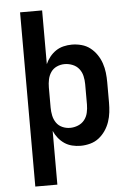

<svg xmlns="http://www.w3.org/2000/svg" viewBox="-61 -781 723 1032"><g transform="rotate(-5 300.0 -265.0)"><path d="M87 205V-735H206V-445Q215 -466 229.5 -484Q244 -502 262.5 -514.5Q281 -527 303.5 -532.5Q326 -538 349 -538Q375 -538 401 -531Q427 -524 447.5 -508Q468 -492 483 -470Q498 -448 506.5 -423Q515 -398 518 -372Q521 -346 521 -320V-210Q521 -184 518 -158Q515 -132 506.5 -107Q498 -82 483 -60Q468 -38 447.5 -22Q427 -6 401 1Q375 8 349 8Q326 8 303.5 2.5Q281 -3 262.5 -15.5Q244 -28 229.5 -46Q215 -64 206 -85V205ZM301 -93Q323 -93 344 -101.5Q365 -110 378.5 -127Q392 -144 397 -166Q402 -188 402 -210V-320Q402 -342 397 -364Q392 -386 378.5 -403Q365 -420 344 -428.5Q323 -437 301 -437Q279 -437 259 -428Q239 -419 227 -401.5Q215 -384 210.5 -362.5Q206 -341 206 -320V-210Q206 -189 210.5 -167.5Q215 -146 227 -128.5Q239 -111 259 -102Q279 -93 301 -93Z"/></g></svg>

Font: Iosevka Slab Extended
Style: Bold
Weight: 700
Width: 7
Monospace: yes
Designer: Belleve Invis
Foundry: Belleve Invis
Version: Version 11.1.0; ttfautohint (v1.8.3)